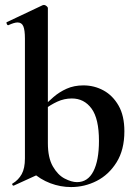

<svg xmlns="http://www.w3.org/2000/svg" viewBox="-20 -745 556 778"><path d="M268 13Q225 13 184 -2.5Q143 -18 110 -48L174 -165Q174 -106 194 -71Q214 -36 242 -21.5Q270 -7 292 -7Q336 -7 358.5 -51Q381 -95 381 -174Q381 -264 351 -305Q321 -346 271 -346Q240 -346 212 -333Q184 -320 161 -302L152 -310Q173 -331 196.5 -351.5Q220 -372 250 -385.5Q280 -399 318 -399Q362 -399 399.5 -378.5Q437 -358 460.5 -317Q484 -276 484 -213Q484 -138 452.5 -87.5Q421 -37 372 -12Q323 13 268 13ZM36 7Q32 8 30 3.5Q28 -1 32 -2Q55 -16 68 -39.5Q81 -63 81 -103V-589Q81 -623 74.5 -638.5Q68 -654 51 -654Q38 -654 14 -643Q10 -642 7.5 -648Q5 -654 7 -655L153 -724Q156 -725 158 -725Q163 -725 168.5 -720.5Q174 -716 174 -712V-56Z"/></svg>

Font: Cormorant Light
Style: Bold
Weight: 700
Version: Version 4.000